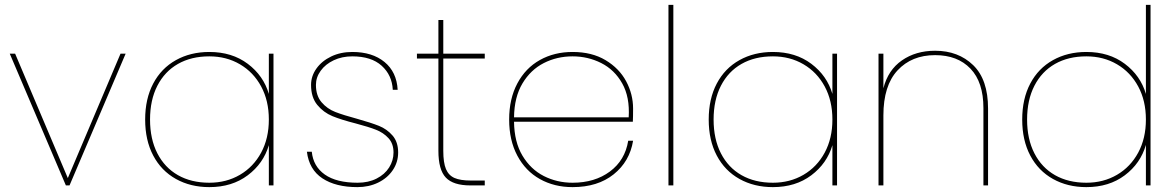

<svg xmlns="http://www.w3.org/2000/svg" viewBox="-20 -760 4821 787"><path d="M258 -30 474 -540H495L265 0H250L20 -540H42Z M575 -270Q575 -355 608 -417.5Q641 -480 701 -513.5Q761 -547 838 -547Q931 -547 995.5 -498.5Q1060 -450 1082 -375V-540H1101V0H1082V-165Q1060 -90 995.5 -41.5Q931 7 838 7Q761 7 701 -26.5Q641 -60 608 -122.5Q575 -185 575 -270ZM1082 -270Q1082 -347 1050.5 -405.5Q1019 -464 963.5 -496.5Q908 -529 838 -529Q764 -529 709.5 -498Q655 -467 625 -408.5Q595 -350 595 -270Q595 -190 625 -131.5Q655 -73 709.5 -42Q764 -11 838 -11Q908 -11 963.5 -43.5Q1019 -76 1050.5 -134.5Q1082 -193 1082 -270Z M1445 7Q1356 7 1301.5 -29Q1247 -65 1238 -138H1258Q1264 -78 1311.5 -44.5Q1359 -11 1446 -11Q1490 -11 1523.5 -28Q1557 -45 1575 -73.5Q1593 -102 1593 -135Q1593 -171 1572.5 -193.5Q1552 -216 1521.5 -228Q1491 -240 1438 -254Q1379 -269 1342.5 -284Q1306 -299 1280.5 -330Q1255 -361 1255 -412Q1255 -448 1277 -479Q1299 -510 1337.5 -528.5Q1376 -547 1424 -547Q1506 -547 1556 -506Q1606 -465 1610 -392H1590Q1587 -452 1544.5 -490.5Q1502 -529 1424 -529Q1382 -529 1348 -513Q1314 -497 1294.5 -470Q1275 -443 1275 -412Q1275 -368 1298 -341Q1321 -314 1354.5 -301Q1388 -288 1444 -273Q1501 -257 1533.5 -244Q1566 -231 1589 -204.5Q1612 -178 1612 -135Q1612 -95 1590 -62.5Q1568 -30 1530 -11.5Q1492 7 1445 7Z M1797 -520V-142Q1797 -93 1808 -67Q1819 -41 1843 -30.5Q1867 -20 1910 -20H1967V0H1908Q1838 0 1807.5 -32Q1777 -64 1777 -142V-520H1689V-540H1777V-678H1797V-540H1967V-520Z M2327 -11Q2418 -11 2480 -57Q2542 -103 2555 -183H2575Q2561 -98 2495.5 -45.5Q2430 7 2327 7Q2252 7 2193 -26Q2134 -59 2100.5 -122Q2067 -185 2067 -270Q2067 -355 2100.5 -418Q2134 -481 2193 -514Q2252 -547 2327 -547Q2406 -547 2462 -513.5Q2518 -480 2546.5 -427Q2575 -374 2575 -315Q2575 -279 2574 -261H2087Q2088 -178 2121.5 -122Q2155 -66 2209 -38.5Q2263 -11 2327 -11ZM2327 -529Q2263 -529 2209 -501.5Q2155 -474 2121.5 -418Q2088 -362 2087 -279H2557Q2562 -362 2530.5 -418Q2499 -474 2444.5 -501.5Q2390 -529 2327 -529Z M2740 -740V0H2720V-740Z M2885 -270Q2885 -355 2918 -417.5Q2951 -480 3011 -513.5Q3071 -547 3148 -547Q3241 -547 3305.5 -498.5Q3370 -450 3392 -375V-540H3411V0H3392V-165Q3370 -90 3305.5 -41.5Q3241 7 3148 7Q3071 7 3011 -26.5Q2951 -60 2918 -122.5Q2885 -185 2885 -270ZM3392 -270Q3392 -347 3360.5 -405.5Q3329 -464 3273.5 -496.5Q3218 -529 3148 -529Q3074 -529 3019.5 -498Q2965 -467 2935 -408.5Q2905 -350 2905 -270Q2905 -190 2935 -131.5Q2965 -73 3019.5 -42Q3074 -11 3148 -11Q3218 -11 3273.5 -43.5Q3329 -76 3360.5 -134.5Q3392 -193 3392 -270Z M3813 -552Q3908 -552 3969 -493Q4030 -434 4030 -315V0H4011V-317Q4011 -423 3958 -478.5Q3905 -534 3813 -534Q3717 -534 3659 -471.5Q3601 -409 3601 -287V0H3581V-540H3601V-398Q3620 -473 3677 -512.5Q3734 -552 3813 -552Z M4170 -270Q4170 -355 4203 -417.5Q4236 -480 4296 -513.5Q4356 -547 4433 -547Q4526 -547 4590.5 -498.5Q4655 -450 4677 -375V-740H4696V0H4677V-166Q4655 -90 4590.5 -41.5Q4526 7 4433 7Q4356 7 4296 -26.5Q4236 -60 4203 -122.5Q4170 -185 4170 -270ZM4677 -270Q4677 -347 4645.5 -405.5Q4614 -464 4558.5 -496.5Q4503 -529 4433 -529Q4359 -529 4304.5 -498Q4250 -467 4220 -408.5Q4190 -350 4190 -270Q4190 -190 4220 -131.5Q4250 -73 4304.5 -42Q4359 -11 4433 -11Q4503 -11 4558.5 -43.5Q4614 -76 4645.5 -134.5Q4677 -193 4677 -270Z"/></svg>

Font: Fz Poppins Thin
Style: Regular
Weight: 100
Designer: Ninad Kale (Devanagari), Jonny Pinhorn (Latin)
Foundry: Indian Type Foundry
Version: Vit hóa bi Vntype.Com & FontZin.Com